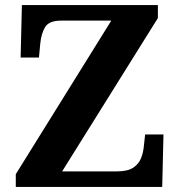

<svg xmlns="http://www.w3.org/2000/svg" viewBox="-20 -734 706 754"><path d="M42 0V-50L417 -653H220Q173 -653 157.5 -628Q142 -603 138 -562L133 -508H61L66 -714H600V-663L224 -61H440Q481 -61 503 -75.5Q525 -90 534 -113Q543 -136 545 -161L550 -206H622L617 0Z"/></svg>

Font: Noto Naskh Arabic
Style: Bold
Weight: 700
Designer: Monotype Design Team, David Williams, Mohamad Dakak and Nizar Qandah
Foundry: Monotype Imaging Inc.
Version: Version 2.016